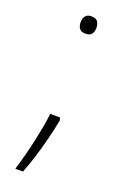

<svg xmlns="http://www.w3.org/2000/svg" viewBox="-132 -578 492 753"><g transform="rotate(20 113.5 -202.0)"><path d="M136 -107Q129 -70 118.5 -28Q108 14 95.5 54.5Q83 95 69 130H37Q48 94 56.5 61Q65 28 71.5 -2Q78 -32 83.5 -61Q89 -90 92 -119H133ZM81 -498Q81 -513 88.5 -523.5Q96 -534 113 -534Q133 -534 140 -523.5Q147 -513 147 -498Q147 -482 140 -472Q133 -462 113 -462Q96 -462 88.5 -472Q81 -482 81 -498Z"/></g></svg>

Font: Noto Sans Hebrew Thin ExtraLight
Style: Regular
Weight: 250
Version: Version 3.001